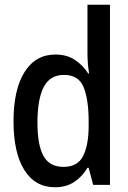

<svg xmlns="http://www.w3.org/2000/svg" viewBox="-20 -780 540 810"><path d="M212 10Q128 10 82.5 -63Q37 -136 37 -268Q37 -402 83.5 -476Q130 -550 214 -550Q262 -550 296.5 -527Q331 -504 352 -470H356Q352 -492 350.5 -514.5Q349 -537 349 -556V-760H444V0H373L354 -72H349Q328 -36 294 -13Q260 10 212 10ZM248 -76Q308 -76 331 -122.5Q354 -169 354 -249V-268Q354 -359 333 -411.5Q312 -464 250 -464Q191 -464 164.5 -413Q138 -362 138 -263Q138 -168 163.5 -122Q189 -76 248 -76Z"/></svg>

Font: Noto Sans Mono ExtraCondensed Medium
Style: Regular
Weight: 500
Width: 2
Designer: Monotype Design Team
Foundry: Monotype Imaging Inc.
Version: Version 2.014